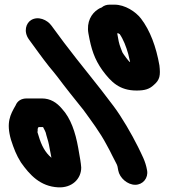

<svg xmlns="http://www.w3.org/2000/svg" viewBox="-20 -741 836 825"><path d="M494 -595H493C491 -596 489 -597 488 -598H484V-596C488 -572 491 -554 499 -534L506 -516C511 -507 531 -480 537 -475H539C537 -487 533 -497 531 -509C522 -541 510 -572 494 -595ZM401 -701C405 -704 411 -707 417 -709C426 -717 438 -721 451 -721H472C517 -721 563 -691 586 -661C625 -610 651 -540 665 -460C670 -417 667 -398 641 -376C622 -358 602 -352 567 -352C493 -352 457 -389 420 -439C386 -487 372 -529 360 -597C351 -647 373 -683 401 -701ZM142 -181 141 -173C142 -170 144 -164 146 -157C158 -116 174 -86 201 -63L193 -105C190 -124 185 -142 179 -161C177 -175 170 -184 165 -195H146C143 -192 141 -187 142 -181ZM47 -288C55 -308 72 -318 95 -318H160C197 -318 224 -300 246 -274C284 -233 304 -173 316 -106L325 -54C327 -43 328 -32 329 -21C329 28 289 67 230 64C153 60 108 11 70 -43C50 -75 40 -101 27 -141C6 -215 24 -248 47 -288ZM488 -9C486 -21 485 -30 479 -40L462 -73C457 -84 449 -99 438 -119C409 -174 372 -222 339 -268C302 -314 261 -365 226 -412C220 -419 197 -449 191 -455C160 -494 132 -534 104 -572C80 -606 92 -642 114 -655C144 -673 183 -656 201 -631C221 -604 234 -587 255 -558C325 -465 399 -378 468 -285C504 -237 545 -166 573 -110C589 -76 605 -50 612 -9C618 24 594 53 561 53C528 53 494 24 488 -9Z"/></svg>

Font: Blanket
Style: ReversedObl
Weight: 700
Foundry: Cannot Into Space Fonts
Version: Version 0.9